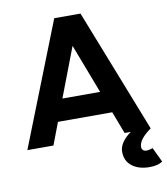

<svg xmlns="http://www.w3.org/2000/svg" viewBox="-97 -780 932 1073"><g transform="rotate(-10 369.5 -244.0)"><path d="M512 -126H204L156 0H8L284 -700H433L708 0Q676 22 656.5 46Q637 70 637 93Q637 104 644 111Q651 118 663 118Q680 118 699 110L739 194Q711 212 665 212Q604 212 566 183Q528 154 528 101Q528 73 546.5 47Q565 21 595 0H560ZM465 -250 358 -530 251 -250Z"/></g></svg>

Font: Oak Sans
Style: Bold
Weight: 700
Designer: Erik Kennedy, Walven
Foundry: Erik Kennedy, Walven
Version: Version 1.000